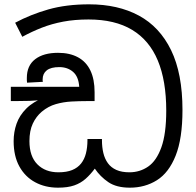

<svg xmlns="http://www.w3.org/2000/svg" viewBox="-20 -856 904 887"><path d="M580 11Q518 11 480.5 -14.5Q443 -40 418 -77Q398 -50 375.5 -30Q353 -10 323 0.5Q293 11 248 11Q189 11 142.5 -14Q96 -39 69.5 -87Q43 -135 43 -204Q43 -246 56.5 -284.5Q70 -323 101.5 -354.5Q133 -386 185 -406L187 -397Q153 -391 116 -390Q79 -389 50 -389H30V-455H346Q343 -502 317.5 -524Q292 -546 254 -546Q215 -546 196 -531Q177 -516 177 -489Q177 -487 177 -484Q177 -481 178 -478L105 -474Q104 -479 104 -485.5Q104 -492 104 -496Q104 -553 142.5 -582.5Q181 -612 248 -612Q302 -612 340 -591.5Q378 -571 397.5 -530.5Q417 -490 417 -430V-389H382Q347 -389 310 -387Q273 -385 238 -375Q203 -365 173 -340Q147 -318 131.5 -285Q116 -252 116 -204Q116 -134 152.5 -97Q189 -60 250 -60Q288 -60 313.5 -70.5Q339 -81 354.5 -100.5Q370 -120 377 -147.5Q384 -175 384 -208V-214H451V-208Q451 -176 457.5 -149Q464 -122 478.5 -102Q493 -82 517.5 -71Q542 -60 578 -60Q626 -60 664.5 -86.5Q703 -113 725.5 -175.5Q748 -238 748 -345Q748 -483 709 -576.5Q670 -670 590.5 -718Q511 -766 389 -766Q325 -766 272 -756Q219 -746 173 -728Q127 -710 83 -686L50 -751Q121 -789 203.5 -812.5Q286 -836 392 -836Q525 -836 621.5 -784Q718 -732 770.5 -624Q823 -516 823 -348Q823 -216 791.5 -137Q760 -58 705 -23.5Q650 11 580 11Z"/></svg>

Font: hexsinhala15
Style: Book
Weight: 400
Designer: Jelle Bosma - Monotype Design Team
Foundry: Monotype Imaging Inc.
Version: Version 2.003